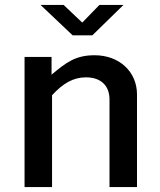

<svg xmlns="http://www.w3.org/2000/svg" viewBox="-20 -762 650 782"><path d="M192 0V-374C236 -422 278 -447 330 -447C391 -447 426 -413 426 -357V0H538V-377C538 -470 466 -537 365 -537C286 -537 248 -506 190 -458V-530H80V0ZM315 -670 239 -742H145L276 -618H356L483 -742H385Z"/></svg>

Font: Cheyenne Sans Medium
Style: Regular
Weight: 500
Designer: The Public Sans project authors (U.S. Web Design System), Libre Franklin designed by Pablo Impallari and Rodrigo Fuenzal
Foundry: The Cheyenne Sans Project Authors
Version: Version 2.007